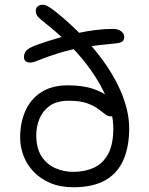

<svg xmlns="http://www.w3.org/2000/svg" viewBox="-20 -780 630 810"><path d="M289 10Q234 10 192 -8Q150 -26 121.5 -56Q93 -86 79 -123.5Q65 -161 65 -200Q65 -262 87 -312Q109 -362 154 -391Q199 -420 266 -420Q331 -420 376.5 -404Q422 -388 446 -364Q470 -340 470 -315Q470 -302 465.5 -295.5Q461 -289 448 -289Q435 -289 422.5 -299Q410 -309 392 -322Q374 -335 345.5 -345Q317 -355 270 -355Q219 -355 189 -333Q159 -311 146 -278Q133 -245 133 -211Q133 -154 155.5 -120Q178 -86 213.5 -70.5Q249 -55 289 -55Q338 -55 376 -72.5Q414 -90 436 -130Q458 -170 458 -239Q458 -306 423 -382Q388 -458 324.5 -534.5Q261 -611 174 -680Q146 -702 138.5 -711.5Q131 -721 131 -733Q131 -747 139.5 -753.5Q148 -760 160 -760Q167 -760 174.5 -757Q182 -754 192.5 -747Q203 -740 218 -728Q314 -650 383 -565.5Q452 -481 488.5 -397Q525 -313 525 -239Q525 -161 500.5 -105Q476 -49 424 -19.5Q372 10 289 10ZM130 -521Q109 -513 95 -518Q81 -523 81 -539Q81 -555 91.5 -567Q102 -579 142 -593Q225 -622 306 -640Q387 -658 458 -658Q477 -658 490.5 -648.5Q504 -639 504 -625Q504 -611 496 -605Q488 -599 469 -597Q391 -590 334 -580.5Q277 -571 229.5 -556.5Q182 -542 130 -521Z"/></svg>

Font: Shantell Sans Light
Style: Regular
Weight: 300
Designer: Stephen Nixon, Anya Danilova, Shantell Martin
Foundry: Arrow Type
Version: Version 1.011;[c5ecc13dd]